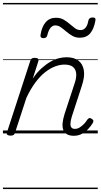

<svg xmlns="http://www.w3.org/2000/svg" viewBox="-20 -909 686 1308"><path d="M483 16Q455 16 437 6Q419 -4 411.5 -23.5Q404 -43 406.5 -70.5Q409 -98 420 -133L488 -340Q502 -380 499 -409Q496 -438 476.5 -453.5Q457 -469 419 -469Q389 -469 355.5 -456.5Q322 -444 288 -417.5Q254 -391 221.5 -347.5Q189 -304 160 -243L82 -4Q79 6 72.5 10.5Q66 15 51 15Q39 15 31 10Q23 5 27 -6L186 -494Q190 -506 196.5 -510.5Q203 -515 216 -515Q233 -515 239 -509Q245 -503 241 -491L203 -373Q231 -415 261.5 -442.5Q292 -470 322 -487.5Q352 -505 380 -512Q408 -519 433 -519Q483 -519 513 -497Q543 -475 551 -431.5Q559 -388 537 -323L469 -114Q461 -87 460 -68.5Q459 -50 466.5 -40.5Q474 -31 490 -31Q507 -31 522.5 -40.5Q538 -50 552 -64.5Q566 -79 575 -94Q580 -101 587 -104Q594 -107 604 -100Q615 -94 616 -86.5Q617 -79 612 -71Q601 -52 582 -31.5Q563 -11 538.5 2.5Q514 16 483 16ZM276 -649Q253 -649 256 -671Q265 -728 291.5 -758Q318 -788 361 -788Q392 -788 414 -775Q436 -762 454.5 -746Q473 -730 490.5 -717Q508 -704 529 -704Q549 -704 563 -720.5Q577 -737 582 -769Q587 -790 611 -790Q623 -790 627.5 -785.5Q632 -781 630 -769Q620 -712 594.5 -682Q569 -652 524 -652Q495 -652 472.5 -665Q450 -678 431.5 -694Q413 -710 395 -723Q377 -736 356 -736Q338 -736 324 -719Q310 -702 302 -668Q300 -659 293.5 -654Q287 -649 276 -649ZM0 369H646V379H0ZM0 -20H646V0H0ZM0 -505H646V-500H0ZM0 -889H646V-879H0Z"/></svg>

Font: Playwrite HR Guides
Style: Regular
Weight: 400
Designer: Veronika Burian, José Scaglione
Foundry: TypeTogether
Version: Version 1.003